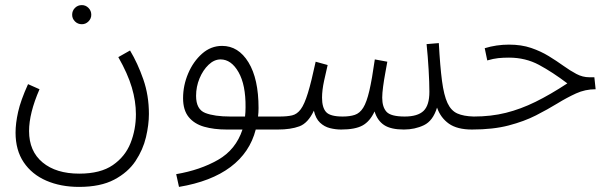

<svg xmlns="http://www.w3.org/2000/svg" viewBox="-20 -503 2402 753"><path d="M41 17Q41 -19 51 -64Q61 -109 90 -173L135 -153Q94 -59 94 11Q94 90 147 134Q200 178 291 178Q374 178 422.5 144.5Q471 111 492 58Q513 5 513 -55Q513 -106 497 -160Q481 -214 444 -279L490 -305Q520 -255 542 -192Q564 -129 564 -56Q564 -14 552.5 35Q541 84 511.5 128.5Q482 173 428 201.5Q374 230 290 230Q218 230 161.5 205.5Q105 181 73 133.5Q41 86 41 17ZM301 -408Q285 -408 274 -419Q263 -430 263 -445Q263 -461 274 -472Q285 -483 301 -483Q316 -483 327 -472Q338 -461 338 -445Q338 -430 327 -419Q316 -408 301 -408Z M682 230 671 180Q765 164 835 124Q905 84 931 5H869Q819 5 780.5 -6Q742 -17 720 -44Q698 -71 698 -118Q698 -168 718 -215Q738 -262 772.5 -292.5Q807 -323 851 -323Q915 -323 954.5 -258.5Q994 -194 994 -79Q994 -62 992 -46H1077Q1103 -46 1103 -22Q1103 -10 1094 -2.5Q1085 5 1070 5H983Q960 95 884 152Q808 209 682 230ZM883 -46H941Q943 -63 943 -82Q944 -170 915.5 -220Q887 -270 845 -270Q820 -270 798 -249Q776 -228 762.5 -195.5Q749 -163 749 -127Q749 -74 785 -60Q821 -46 883 -46Z M1070 5 1077 -46Q1106 -46 1125.5 -50.5Q1145 -55 1159.5 -74.5Q1174 -94 1187.5 -138Q1201 -182 1218 -261L1265 -248Q1259 -223 1251 -186Q1243 -149 1243 -120Q1243 -81 1259 -63.5Q1275 -46 1324 -46Q1352 -46 1371.5 -52.5Q1391 -59 1404.5 -80.5Q1418 -102 1428.5 -147Q1439 -192 1450 -270L1499 -261Q1496 -243 1491 -216.5Q1486 -190 1482.5 -163.5Q1479 -137 1479 -120Q1479 -83 1496 -64.5Q1513 -46 1567 -46Q1618 -46 1641 -68Q1664 -90 1664 -143Q1664 -178 1661 -230Q1658 -282 1653 -330L1701 -334Q1706 -242 1713.5 -185.5Q1721 -129 1735 -99Q1749 -69 1773.5 -58Q1798 -47 1838 -46Q1852 -46 1858 -39Q1864 -32 1864 -22Q1864 -11 1855.5 -3Q1847 5 1831 5Q1773 5 1740.5 -18Q1708 -41 1694 -81Q1678 -29 1642.5 -12Q1607 5 1564 5Q1513 5 1486.5 -12.5Q1460 -30 1449 -66Q1431 -27 1402 -11Q1373 5 1318 5Q1296 5 1274 -0.5Q1252 -6 1235 -22Q1218 -38 1211 -69Q1188 -20 1154 -7.5Q1120 5 1070 5Z M1831 5 1838 -46Q1906 -46 1964 -60.5Q2022 -75 2080 -103.5Q2138 -132 2205 -176Q2147 -220 2094 -248.5Q2041 -277 1976 -277Q1953 -277 1934 -275Q1915 -273 1891 -266L1881 -314Q1927 -328 1976 -328Q2025 -328 2063 -315Q2101 -302 2132 -283Q2163 -264 2189.5 -245Q2216 -226 2240.5 -213Q2265 -200 2291 -200H2311L2316 -153Q2275 -153 2239 -136.5Q2203 -120 2165.5 -97Q2128 -74 2082 -50.5Q2036 -27 1975 -11Q1914 5 1831 5Z"/></svg>

Font: Noto Sans Arabic UI SmCn Lt
Style: Regular
Weight: 300
Width: 4
Designer: Monotype Design Team, Nadine Chahine and Nizar Qandah
Foundry: Monotype Imaging Inc.
Version: Version 2.010; ttfautohint (v1.8.4.7-5d5b)